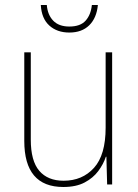

<svg xmlns="http://www.w3.org/2000/svg" viewBox="-20 -737 553 767"><path d="M428 -528V0H408L405 -111H403Q393 -81 372.5 -53.5Q352 -26 318 -8Q284 10 233 10Q77 10 77 -174V-528H103V-179Q103 -94 137 -54.5Q171 -15 234 -15Q309 -15 355.5 -66.5Q402 -118 402 -227V-528ZM371 -717Q366 -665 336.5 -636Q307 -607 257 -607Q208 -607 177 -635Q146 -663 143 -717H167Q170 -678 192.5 -654.5Q215 -631 257 -631Q301 -631 322 -654.5Q343 -678 347 -717Z"/></svg>

Font: Noto Sans Myanmar SemiCondensed Thin
Style: Regular
Weight: 100
Width: 4
Designer: Monotype Design Team
Foundry: Monotype Imaging Inc.
Version: Version 2.107; ttfautohint (v1.8.4.7-5d5b)